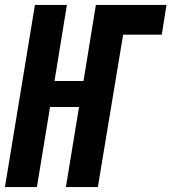

<svg xmlns="http://www.w3.org/2000/svg" viewBox="-26 -755 692 775"><path d="M-6 0 115 -735H244L194 -428H311L361 -735H646L627 -615H471L369 0H240L293 -323H176L123 0Z"/></svg>

Font: Iosevka Heavy Extended Oblique
Style: Regular
Weight: 900
Width: 7
Italic angle: -9°
Monospace: yes
Designer: Belleve Invis
Foundry: Belleve Invis
Version: Version 32.5.0; ttfautohint (v1.8.4)